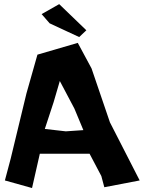

<svg xmlns="http://www.w3.org/2000/svg" viewBox="-20 -904 706 939"><path d="M183.6 -835 222.7 -790 367.2 -722.7 402.3 -755.9 269.5 -883.8ZM242.2 -404.3 272.5 -507.8 343.8 -373 387.7 -267.6 301.8 -261.7 199.2 -273.4ZM3.9 -21.5 136.7 15.6 174.8 -152.3H418L475.6 -43L490.2 11.7L663.1 -21.5L517.6 -305.7L427.7 -569.3L360.4 -694.3L163.1 -636.7L109.4 -447.3L32.2 -127.9Z"/></svg>

Font: MaokenAssortedSans-Lite
Style: Lite
Weight: 400
Version: Version 1.400